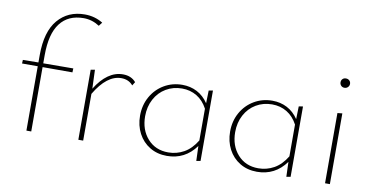

<svg xmlns="http://www.w3.org/2000/svg" viewBox="-70 -902 2138 1096"><g transform="rotate(10 999.0 -354.0)"><path d="M448 -682 432 -661Q389 -689 340 -689Q251 -689 204 -627.5Q157 -566 157 -442V-395L331 -396L330 -373H157V0H129V-373H38L39 -394L129 -395V-437Q129 -574 187.5 -642.5Q246 -711 343 -711Q401 -711 448 -682Z M692 -380 679 -359Q654 -389 611 -389Q528 -389 458 -271V0H430V-406L454 -410L458 -301Q491 -355 531 -383.5Q571 -412 617 -412Q665 -412 692 -380Z M1138 -410V-2L1114 2L1111 -84Q1048 3 943 3Q887 3 844 -23Q801 -49 777 -94.5Q753 -140 753 -197Q753 -258 780.5 -307Q808 -356 855.5 -384Q903 -412 961 -412Q1008 -412 1046.5 -392Q1085 -372 1112 -332L1114 -406ZM1111 -116V-300Q1087 -345 1049 -368Q1011 -391 963 -391Q912 -391 870.5 -366.5Q829 -342 805.5 -298Q782 -254 782 -199Q782 -120 827.5 -69Q873 -18 947 -18Q996 -18 1038 -41.5Q1080 -65 1111 -116Z M1660 -410V-2L1636 2L1633 -84Q1570 3 1465 3Q1409 3 1366 -23Q1323 -49 1299 -94.5Q1275 -140 1275 -197Q1275 -258 1302.5 -307Q1330 -356 1377.5 -384Q1425 -412 1483 -412Q1530 -412 1568.5 -392Q1607 -372 1634 -332L1636 -406ZM1633 -116V-300Q1609 -345 1571 -368Q1533 -391 1485 -391Q1434 -391 1392.5 -366.5Q1351 -342 1327.5 -298Q1304 -254 1304 -199Q1304 -120 1349.5 -69Q1395 -18 1469 -18Q1518 -18 1560 -41.5Q1602 -65 1633 -116Z M1847 -583Q1847 -595 1854.5 -602.5Q1862 -610 1874 -610Q1886 -610 1894 -602.5Q1902 -595 1902 -583Q1902 -572 1894 -564Q1886 -556 1874 -556Q1862 -556 1854.5 -564Q1847 -572 1847 -583ZM1860 -407 1888 -410V0H1860Z"/></g></svg>

Font: Ysabeau Infant Extralight
Style: Regular
Weight: 200
Designer: Christian Thalmann (Catharsis Fonts)
Version: Version 0.003